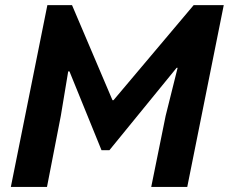

<svg xmlns="http://www.w3.org/2000/svg" viewBox="-20 -740 906 760"><path d="M22.9 0 167.5 -719.7H265.1L425.3 -343.3H429.2L746.6 -719.7H865.7L721.2 0H578.6L635.7 -281.7L683.1 -471.7H679.2L413.1 -145.5H381.8L254.9 -457.5H250L220.7 -281.2L166 0Z"/></svg>

Font: Reddit Sans
Style: Bold Italic
Weight: 700
Italic angle: -11.25°
Designer: Stephen Hutchings
Version: Version 1.013